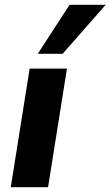

<svg xmlns="http://www.w3.org/2000/svg" viewBox="-20 -783 462 803"><path d="M25 0 104 -496H260L181 0ZM138 -558 271 -763H422L242 -558Z"/></svg>

Font: Nunito Sans 10pt ExtraBold
Style: Italic
Weight: 800
Italic angle: -9°
Designer: Vernon Adams
Foundry: Vernon Adams
Version: Version 3.101;gftools[0.9.27]